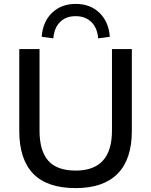

<svg xmlns="http://www.w3.org/2000/svg" viewBox="-20 -957 775 986"><path d="M369 9Q222 9 150.5 -65Q79 -139 79 -284V-705H183V-286Q183 -183 227.5 -132Q272 -81 369 -81Q555 -81 555 -286V-705H657V-284Q657 -139 584 -65Q511 9 369 9ZM254 -760 194 -768Q200 -846 247.5 -891.5Q295 -937 369 -937Q443 -937 490.5 -891.5Q538 -846 544 -768L484 -760Q480 -814 449 -844Q418 -874 368 -874Q319 -874 288.5 -844Q258 -814 254 -760Z"/></svg>

Font: Mulish SemiBold
Style: Regular
Weight: 600
Designer: Vernon Adams
Foundry: Vernon Adams
Version: Version 3.603; ttfautohint (v1.8.3)